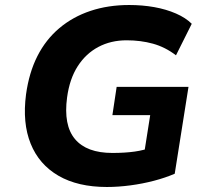

<svg xmlns="http://www.w3.org/2000/svg" viewBox="-20 -736 833 767"><path d="M407 11Q291 11 213.5 -34Q136 -79 102.5 -162Q69 -245 84 -359Q96 -446 129.5 -512Q163 -578 217 -623.5Q271 -669 341.5 -692.5Q412 -716 496 -716Q549 -716 596.5 -707.5Q644 -699 683 -682Q722 -665 746 -641L683 -515Q640 -548 591 -561.5Q542 -575 486 -575Q423 -575 373 -548.5Q323 -522 290.5 -471.5Q258 -421 248 -347Q233 -236 279.5 -180.5Q326 -125 429 -125Q479 -125 518 -130.5Q557 -136 590 -149L550 -86L580 -276H429L446 -389H733L678 -42Q641 -26 595.5 -14Q550 -2 501 4.5Q452 11 407 11Z"/></svg>

Font: Nunito Sans 7pt ExtraBold
Style: Italic
Weight: 800
Italic angle: -9°
Designer: Vernon Adams
Foundry: Vernon Adams
Version: Version 3.101;gftools[0.9.27]